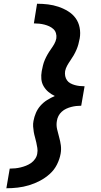

<svg xmlns="http://www.w3.org/2000/svg" viewBox="-20 -853 540 1026"><path d="M14 153 32 48Q47 48 61.5 46.5Q76 45 90.5 41.5Q105 38 119 32.5Q133 27 146 18Q159 9 168 -4.5Q177 -18 179 -32Q182 -48 179.5 -62.5Q177 -77 174 -91.5Q171 -106 167 -119.5Q163 -133 160.5 -147.5Q158 -162 157 -177Q156 -192 159 -207Q163 -229 172 -250Q181 -271 196.5 -288.5Q212 -306 232 -318.5Q252 -331 273 -340Q254 -349 239 -361.5Q224 -374 213.5 -391.5Q203 -409 201 -430Q199 -451 203 -473Q206 -488 209.5 -503Q213 -518 219.5 -533Q226 -548 234 -562Q242 -576 252 -590Q262 -604 270 -618Q278 -632 281 -648Q283 -662 279 -675.5Q275 -689 265 -698Q255 -707 243 -712.5Q231 -718 217.5 -721.5Q204 -725 189.5 -726.5Q175 -728 161 -728L178 -833Q208 -833 236.5 -829.5Q265 -826 292 -817Q319 -808 343.5 -793Q368 -778 384 -756Q400 -734 405.5 -705.5Q411 -677 406 -648Q403 -632 399 -617Q395 -602 388.5 -587Q382 -572 374 -558Q366 -544 356.5 -530.5Q347 -517 339 -502.5Q331 -488 328 -473Q326 -459 328.5 -446.5Q331 -434 338 -424Q345 -414 356 -408Q367 -402 379.5 -398.5Q392 -395 405 -393.5Q418 -392 432 -392L414 -288Q400 -288 387 -286.5Q374 -285 360.5 -281.5Q347 -278 334 -272Q321 -266 310 -256Q299 -246 292.5 -233.5Q286 -221 284 -207Q280 -185 285 -163Q290 -141 296 -120Q302 -99 305 -77Q308 -55 304 -32Q299 -3 284.5 26Q270 55 246 76.5Q222 98 193.5 113Q165 128 135 137Q105 146 74.5 149.5Q44 153 14 153Z"/></svg>

Font: Iosevka Extrabold Oblique
Style: Regular
Weight: 800
Italic angle: -9°
Monospace: yes
Designer: Belleve Invis
Foundry: Belleve Invis
Version: Version 32.5.0; ttfautohint (v1.8.4)